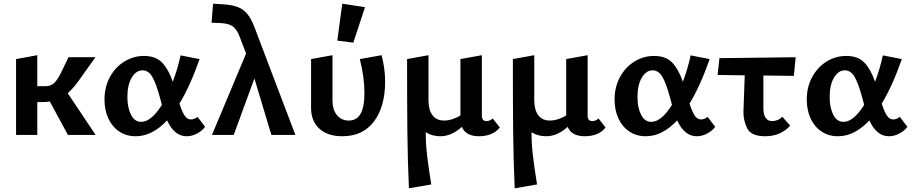

<svg xmlns="http://www.w3.org/2000/svg" viewBox="-20 -731 4947 1040"><path d="M348 0 250 -181Q229 -178 204 -178H182V0H67V-411L182 -432V-264H225Q254 -264 272 -280Q290 -296 311 -338L351 -421H497L405 -292Q377 -253 347 -226L498 0Z M1091 -44Q1077 -24 1049 -8.5Q1021 7 991 7Q924 7 885 -79Q805 7 715 7Q664 7 625.5 -19Q587 -45 566.5 -90Q546 -135 546 -192Q546 -260 575.5 -314Q605 -368 654 -398Q703 -428 760 -428Q824 -428 858.5 -391.5Q893 -355 916 -288Q944 -364 958 -431L1061 -411Q1010 -265 952 -170Q966 -126 980 -105Q994 -84 1014 -84Q1033 -84 1050 -98ZM857 -163 845 -207Q826 -278 805.5 -314Q785 -350 752 -350Q717 -350 693.5 -310.5Q670 -271 670 -206Q670 -148 689.5 -109.5Q709 -71 745 -71Q799 -71 857 -163Z M1450 0 1358 -306 1246 0H1128L1313 -441L1277 -535Q1261 -575 1239 -589.5Q1217 -604 1175 -606L1126 -608L1134 -711L1185 -708Q1236 -705 1267.5 -693Q1299 -681 1320 -655Q1341 -629 1359 -582L1580 0Z M1807 -511 1834 -711 1957 -692 1894 -500ZM1665 -146V-411L1781 -432V-188Q1781 -137 1805 -107.5Q1829 -78 1869 -78Q1912 -78 1933 -114.5Q1954 -151 1954 -227Q1954 -314 1929 -411L2047 -432Q2066 -360 2066 -288Q2066 -154 2006 -73.5Q1946 7 1834 7Q1755 7 1710 -34Q1665 -75 1665 -146Z M2687 -41Q2672 -19 2642.5 -6Q2613 7 2575 7Q2502 7 2482 -44Q2426 7 2365 7Q2320 7 2286 -15Q2286 48 2293.5 111.5Q2301 175 2316 268L2195 289Q2188 134 2186.5 -22Q2185 -178 2185 -411L2301 -432V-188Q2301 -136 2322.5 -107Q2344 -78 2386 -78Q2407 -78 2430.5 -85.5Q2454 -93 2474 -106V-411L2590 -432V-106Q2590 -75 2615 -75Q2633 -75 2649 -89Z M3260 -41Q3245 -19 3215.5 -6Q3186 7 3148 7Q3075 7 3055 -44Q2999 7 2938 7Q2893 7 2859 -15Q2859 48 2866.5 111.5Q2874 175 2889 268L2768 289Q2761 134 2759.5 -22Q2758 -178 2758 -411L2874 -432V-188Q2874 -136 2895.5 -107Q2917 -78 2959 -78Q2980 -78 3003.5 -85.5Q3027 -93 3047 -106V-411L3163 -432V-106Q3163 -75 3188 -75Q3206 -75 3222 -89Z M3854 -44Q3840 -24 3812 -8.5Q3784 7 3754 7Q3687 7 3648 -79Q3568 7 3478 7Q3427 7 3388.5 -19Q3350 -45 3329.5 -90Q3309 -135 3309 -192Q3309 -260 3338.5 -314Q3368 -368 3417 -398Q3466 -428 3523 -428Q3587 -428 3621.5 -391.5Q3656 -355 3679 -288Q3707 -364 3721 -431L3824 -411Q3773 -265 3715 -170Q3729 -126 3743 -105Q3757 -84 3777 -84Q3796 -84 3813 -98ZM3620 -163 3608 -207Q3589 -278 3568.5 -314Q3548 -350 3515 -350Q3480 -350 3456.5 -310.5Q3433 -271 3433 -206Q3433 -148 3452.5 -109.5Q3472 -71 3508 -71Q3562 -71 3620 -163Z M4115 -322V-146Q4115 -75 4163 -75Q4177 -75 4192 -81Q4207 -87 4217 -99L4260 -51Q4239 -25 4204 -9Q4169 7 4125 7Q4049 7 4027.5 -35.5Q4006 -78 4007 -127L4014 -323L3867 -325L3877 -416L4290 -421L4280 -320Z M4895 -44Q4881 -24 4853 -8.5Q4825 7 4795 7Q4728 7 4689 -79Q4609 7 4519 7Q4468 7 4429.5 -19Q4391 -45 4370.5 -90Q4350 -135 4350 -192Q4350 -260 4379.5 -314Q4409 -368 4458 -398Q4507 -428 4564 -428Q4628 -428 4662.5 -391.5Q4697 -355 4720 -288Q4748 -364 4762 -431L4865 -411Q4814 -265 4756 -170Q4770 -126 4784 -105Q4798 -84 4818 -84Q4837 -84 4854 -98ZM4661 -163 4649 -207Q4630 -278 4609.5 -314Q4589 -350 4556 -350Q4521 -350 4497.5 -310.5Q4474 -271 4474 -206Q4474 -148 4493.5 -109.5Q4513 -71 4549 -71Q4603 -71 4661 -163Z"/></svg>

Font: Ysabeau Infant
Style: Bold
Weight: 700
Designer: Christian Thalmann (Catharsis Fonts)
Version: Version 0.003